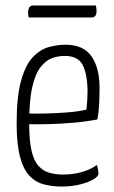

<svg xmlns="http://www.w3.org/2000/svg" viewBox="-20 -674 419 704"><path d="M206 10Q171 10 140.5 2Q110 -6 87.5 -30Q65 -54 53 -100.5Q41 -147 41 -222Q41 -319 57 -377Q73 -435 99.5 -463.5Q126 -492 157.5 -501Q189 -510 220 -510Q286 -510 315.5 -467.5Q345 -425 345 -352Q345 -322 343.5 -291.5Q342 -261 337 -236Q295 -228 249 -224Q203 -220 162.5 -219Q122 -218 96.5 -218.5Q71 -219 71 -219V-258Q71 -258 95 -257.5Q119 -257 154.5 -258Q190 -259 228.5 -262Q267 -265 297 -272Q299 -291 300 -308Q301 -325 301 -341Q300 -403 283 -436Q266 -469 217 -469Q195 -469 172.5 -461.5Q150 -454 130 -429.5Q110 -405 98.5 -355.5Q87 -306 87 -221Q87 -159 95.5 -122Q104 -85 121 -66Q138 -47 161 -40.5Q184 -34 212 -34Q247 -34 279.5 -43Q312 -52 335 -69Q338 -61 339.5 -52Q341 -43 341 -37Q341 -27 322 -16Q303 -5 272.5 2.5Q242 10 206 10ZM85 -610Q84 -616 83.5 -621Q83 -626 83 -631Q84 -642 88.5 -648Q93 -654 102 -654H331Q333 -648 333.5 -643Q334 -638 334 -633Q334 -622 329.5 -616Q325 -610 316 -610Z"/></svg>

Font: Yanone Kaffeesatz Light
Style: Regular
Weight: 300
Designer: Yanone (Cyrillic: Daniel Pouzeot, Huerta Tipografica, and Cyreal)
Foundry: Yanone
Version: Version 2.003